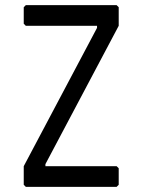

<svg xmlns="http://www.w3.org/2000/svg" viewBox="-20 -724 552 744"><path d="M80 0 72 -8V-80L356 -616V-624H80L72 -632V-696L80 -704H432L440 -696V-624L156 -88V-80H432L440 -72V-8L432 0Z"/></svg>

Font: Hasubi Mono
Style: Regular
Weight: 400
Designer: Eli Heuer
Foundry: Eli Heuer
Version: Version 1.000